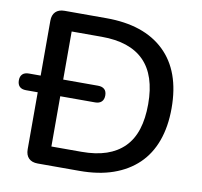

<svg xmlns="http://www.w3.org/2000/svg" viewBox="-91 -789 920 873"><g transform="rotate(10 369.5 -352.5)"><path d="M138 0Q111 0 96.5 -14.5Q82 -29 82 -56V-649Q82 -676 96.5 -690.5Q111 -705 138 -705H331Q505 -705 599.5 -614.5Q694 -524 694 -353Q694 -268 670 -202Q646 -136 599.5 -91.5Q553 -47 486 -23.5Q419 0 331 0ZM186 -87H325Q391 -87 439.5 -103.5Q488 -120 521 -153Q554 -186 570 -236Q586 -286 586 -353Q586 -486 520.5 -552Q455 -618 325 -618H186ZM28 -319Q8 -319 -2 -329Q-12 -339 -12 -358Q-12 -376 -2 -386Q8 -396 28 -396H347Q366 -396 376.5 -386.5Q387 -377 387 -358Q387 -339 376.5 -329Q366 -319 347 -319Z"/></g></svg>

Font: Nunito SemiBold
Style: Regular
Weight: 600
Designer: Vernon Adams
Foundry: Vernon Adams
Version: Version 3.602